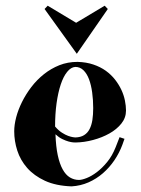

<svg xmlns="http://www.w3.org/2000/svg" viewBox="-20 -640 503 686"><path d="M430.2 -245.1Q430.2 -219.2 413.6 -198.5Q397 -177.7 370.8 -163.1Q344.7 -148.4 312.7 -139.9Q280.8 -131.3 250 -130.9Q248 -130.9 241.2 -131.3Q234.4 -131.8 224.6 -134.5Q214.8 -137.2 202.6 -143.1Q190.4 -148.9 178.2 -160.2Q179.7 -116.7 186.3 -85.7Q192.9 -54.7 203.9 -34.9Q214.8 -15.1 229.7 -6.1Q244.6 2.9 262.2 2.9Q272.5 2.9 289.8 -3.9Q307.1 -10.7 325.9 -24.9Q344.7 -39.1 362.8 -61Q380.9 -83 393.1 -113.8L407.2 -149.9L424.8 -144L417 -122.1Q406.2 -93.3 388.7 -67.4Q371.1 -41.5 347.9 -21.2Q324.7 -1 296.4 11.5Q268.1 23.9 235.8 25.9Q179.7 23.9 140.6 5.9Q101.6 -12.2 77.1 -40Q52.7 -67.9 41.7 -102.1Q30.8 -136.2 30.8 -170.9Q30.8 -193.8 37.8 -220.9Q44.9 -248 58.6 -275.6Q72.3 -303.2 92 -329.1Q111.8 -355 137 -375Q162.1 -395 192.1 -407Q222.2 -418.9 256.8 -418.9Q288.6 -418 313.7 -409.4Q338.9 -400.9 358.2 -387Q377.4 -373 391.1 -355.5Q404.8 -337.9 413.6 -319.1Q422.4 -300.3 426.3 -281Q430.2 -261.7 430.2 -245.1ZM249 -400.9Q233.4 -399.9 220 -383.3Q206.5 -366.7 197 -338.1Q187.5 -309.6 182.1 -271Q176.8 -232.4 176.8 -188Q189 -173.8 201.2 -166Q213.4 -158.2 223.6 -154.5Q233.9 -150.9 240.7 -149.9Q247.6 -148.9 249 -148.9Q268.1 -149.4 280.5 -157.2Q293 -165 300 -178.7Q307.1 -192.4 310.1 -211.4Q313 -230.5 313 -253.9Q313 -283.2 309.3 -309.8Q305.7 -336.4 298.1 -356.7Q290.5 -377 278.3 -388.9Q266.1 -400.9 249 -400.9ZM139.2 -607.9 150.4 -619.6 252 -558.6 354 -619.6 365.2 -607.9 254.4 -447.8Z"/></svg>

Font: Purple Purse
Style: Regular
Weight: 400
Designer: Astigmatic (AOETI)
Foundry: Astigmatic (AOETI)
Version: Version 1.000